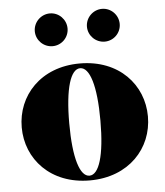

<svg xmlns="http://www.w3.org/2000/svg" viewBox="-51 -729 674 785"><g transform="rotate(-5 286.0 -337.0)"><path d="M329 -617C329 -580 359.5 -550 396.5 -550C433.5 -550 463.5 -580 463.5 -617C463.5 -654 433.5 -684.5 396.5 -684.5C359.5 -684.5 329 -654 329 -617ZM115 -617C115 -580 145.5 -550 182.5 -550C219.5 -550 249.5 -580 249.5 -617C249.5 -654 219.5 -684.5 182.5 -684.5C145.5 -684.5 115 -654 115 -617ZM27.5 -230C27.5 -100 125.5 10 286.5 10C447.5 10 545.5 -100 545.5 -230C545.5 -360 447.5 -470 286.5 -470C125.5 -470 27.5 -360 27.5 -230ZM222.5 -230C222.5 -374 247.5 -450.5 286.5 -450.5C325.5 -450.5 350.5 -374 350.5 -230C350.5 -86 325.5 -9.5 286.5 -9.5C247.5 -9.5 222.5 -86 222.5 -230Z"/></g></svg>

Font: Bodoni* 11pt Fatface
Style: Regular
Weight: 900
Version: Version 2.3